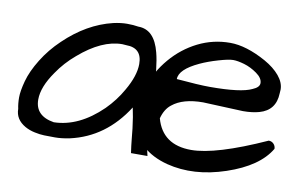

<svg xmlns="http://www.w3.org/2000/svg" viewBox="-56 -543 1037 663"><g transform="rotate(10 462.0 -211.5)"><path d="M410.2 -162.1Q336.9 -46.9 214.8 -19.5Q186.5 -13.7 163.6 -13.7Q140.6 -13.7 125.5 -14.2Q110.4 -14.6 91.8 -18.6Q73.2 -22.5 57.6 -31.2Q21.5 -51.8 21.5 -88.9Q17.6 -106.4 17.6 -128.4Q17.6 -150.4 27.3 -186.5Q37.1 -222.7 63 -264.6Q88.9 -306.6 126 -341.8Q203.1 -416 293 -437.5Q319.3 -443.4 341.3 -443.4Q363.3 -443.4 380.9 -440.4Q437.5 -440.4 457 -363.3Q469.7 -314.5 472.2 -227.1Q474.6 -139.6 477.1 -92.3Q479.5 -44.9 489.3 -5.9H431.6Q427.7 -32.2 425.8 -52.7Q423.8 -73.2 421.9 -90.8Q417 -131.8 410.2 -162.1ZM406.2 -313.5Q406.2 -370.1 350.6 -370.1Q343.8 -371.1 336.9 -371.1Q265.6 -371.1 186.5 -302.7Q149.4 -271.5 123 -232.4Q84 -176.8 84 -132.8Q84 -75.2 150.4 -64.5Q238.3 -66.4 318.4 -144.5Q352.5 -178.7 375 -218.8Q406.2 -272.5 406.2 -313.5ZM633.8 -52.7Q719.7 -52.7 892.6 -130.9Q903.3 -130.9 910.2 -123.5Q917 -116.2 917 -106.4Q877.9 -40 767.6 -2.9Q657.2 34.2 561.5 9.8Q453.1 -18.6 429.7 -112.3Q427.7 -130.9 427.7 -162.1Q427.7 -193.4 443.8 -244.6Q460 -295.9 499 -341.8Q538.1 -387.7 590.8 -414.1Q643.6 -440.4 703.1 -440.4Q759.8 -440.4 830.1 -401.4Q863.3 -382.8 882.8 -359.4Q902.3 -335.9 902.3 -311.5Q902.3 -304.7 901.4 -297.9Q899.4 -238.3 843.8 -222.7Q819.3 -215.8 787.1 -215.8L646.5 -221.7Q576.2 -221.7 539.1 -191.4Q517.6 -174.8 508.8 -141.6Q533.2 -52.7 633.8 -52.7ZM610.4 -350.6Q543 -319.3 543 -285.2Q621.1 -278.3 660.2 -278.3Q768.6 -278.3 806.6 -296.9Q830.1 -306.6 830.1 -321.3Q830.1 -338.9 808.1 -354.5Q786.1 -370.1 762.7 -377Q739.3 -383.8 723.6 -383.8Q708 -383.8 672.9 -373.5Q637.7 -363.3 610.4 -350.6Z"/></g></svg>

Font: Architects Daughter
Style: Regular
Weight: 400
Designer: Kimberly Geswein
Foundry: Kimberly Geswein
Version: Version 1.003 2010